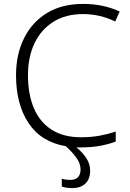

<svg xmlns="http://www.w3.org/2000/svg" viewBox="-20 -744 663 982"><path d="M392 123Q392 92 370.5 62.5Q349 33 317 4Q190 -18 126 -114.5Q62 -211 62 -359Q62 -465 102.5 -547.5Q143 -630 219.5 -677Q296 -724 405 -724Q509 -724 592 -685L569 -634Q492 -672 404 -672Q316 -672 253 -632.5Q190 -593 156.5 -522.5Q123 -452 123 -359Q123 -263 153 -191.5Q183 -120 243.5 -81Q304 -42 394 -42Q446 -42 489.5 -50Q533 -58 572 -71V-20Q535 -6 491 2Q447 10 388 10Q379 10 371 10Q403 36 422 65.5Q441 95 441 129Q441 172 416.5 195Q392 218 350 218Q335 218 321 216Q307 214 296 210V170Q314 176 342 176Q365 176 378.5 162.5Q392 149 392 123Z"/></svg>

Font: Noto Sans Light
Style: Regular
Weight: 300
Designer: Monotype Design Team
Foundry: Monotype Imaging Inc.
Version: Version 2.007